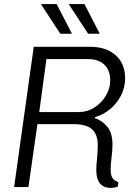

<svg xmlns="http://www.w3.org/2000/svg" viewBox="-20 -915 640 939"><path d="M520 4Q504 4 488 -3Q472 -10 461.5 -29Q451 -48 451 -85Q451 -108 454.5 -137.5Q458 -167 458 -207Q458 -257 430.5 -282.5Q403 -308 336 -308H163L119 0H49L145 -686H422Q500 -686 546 -644.5Q592 -603 592 -532Q592 -487 571.5 -447.5Q551 -408 517.5 -380.5Q484 -353 444 -342V-337Q478 -327 504 -296Q530 -265 530 -209Q530 -176 525.5 -143.5Q521 -111 521 -91Q521 -64 526.5 -51.5Q532 -39 540.5 -33.5Q549 -28 559 -23L556 -2Q550 0 540 2Q530 4 520 4ZM172 -367H366Q407 -367 441.5 -389Q476 -411 497.5 -446.5Q519 -482 519 -521Q519 -572 490 -599Q461 -626 410 -626H207ZM411 -750 318 -892 319 -895H393L468 -750ZM275 -750 182 -892 183 -895H257L332 -750Z"/></svg>

Font: Chivo Mono Medium ExtraLight
Style: Italic
Weight: 250
Italic angle: -8.05°
Monospace: yes
Version: Version 1.008